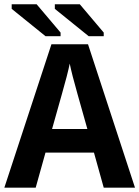

<svg xmlns="http://www.w3.org/2000/svg" viewBox="-20 -862 640 882"><path d="M600.1 0H456.5L411.6 -161.1H189L144 0H0L216.3 -658.7H384.3ZM300.3 -569.8Q296.4 -549.3 285.9 -508.5Q275.4 -467.8 219.2 -269.5H381.3Q324.2 -470.7 314.2 -510.3Q304.2 -549.8 300.3 -569.8ZM231.9 -821.3V-842.3H346.7L456.5 -712.4V-695.8H387.2ZM33.7 -821.3V-842.3H148.4L258.3 -712.4V-695.8H189Z"/></svg>

Font: Liberation Mono
Style: Bold
Weight: 700
Monospace: yes
Designer: Steve Matteson
Foundry: Ascender Corporation
Version: Version 2.1.5